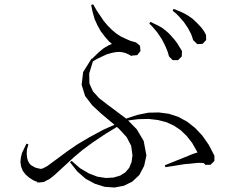

<svg xmlns="http://www.w3.org/2000/svg" viewBox="-20 -833 1040 867"><path d="M604.5 -634.8 603.5 -633.8 612.3 -626 614.3 -602.5 599.6 -584 575.2 -582 573.2 -580.1 561.5 -586.9 545.9 -593.8 534.2 -596.7 519.5 -598.6 502.9 -597.7 483.4 -593.8 462.9 -587.9 441.4 -578.1 417 -566.4 399.4 -555.7 382.8 -501 383.8 -456.1 399.4 -420.9 427.7 -389.6 466.8 -359.4 551.8 -295.9 550.8 -297.9 601.6 -314.5 650.4 -324.2 697.3 -325.2 742.2 -319.3 784.2 -305.7 824.2 -284.2 860.4 -255.9 893.6 -220.7 922.9 -178.7 948.2 -129.9V-106.4L930.7 -88.9H907.2L902.3 -93.8L903.3 -94.7L902.3 -95.7L901.4 -93.8H902.3L899.4 -96.7H898.4L887.7 -97.7H874L837.9 -93.8L813.5 -91.8L758.8 -83L726.6 -78.1L724.6 -86.9L829.1 -128.9L847.7 -136.7L865.2 -142.6L872.1 -144.5L847.7 -187.5L823.2 -218.8L795.9 -245.1L765.6 -265.6L731.4 -281.2L693.4 -291L651.4 -295.9L604.5 -294.9L558.6 -289.1L597.7 -249L628.9 -196.3L640.6 -133.8H641.6L640.6 -132.8L641.6 -128.9H640.6L630.9 -84L609.4 -43L577.1 -12.7L539.1 5.9L497.1 13.7L453.1 10.7L409.2 -2.9L367.2 -25.4L329.1 -58.6L295.9 -100.6L303.7 -106.4L341.8 -73.2L381.8 -49.8L419.9 -35.2L458 -29.3L492.2 -31.2L522.5 -40L545.9 -54.7L563.5 -75.2L574.2 -101.6L578.1 -131.8L572.3 -174.8L551.8 -213.9L518.6 -250L507.8 -259.8L458 -229.5L399.4 -190.4L350.6 -154.3L310.5 -120.1L225.6 -42L203.1 -24.4L181.6 -13.7L180.7 -11.7L156.2 -8.8L154.3 -9.8L147.5 -8.8L148.4 -11.7L132.8 -17.6L112.3 -30.3L95.7 -44.9L83 -61.5L75.2 -81.1L72.3 -100.6L74.2 -121.1L79.1 -141.6L99.6 -184.6L108.4 -180.7L101.6 -158.2L100.6 -137.7L102.5 -120.1L106.4 -106.4L112.3 -95.7L119.1 -87.9L128.9 -82L139.6 -76.2L154.3 -72.3L166 -70.3L174.8 -73.2L193.4 -83L286.1 -151.4L330.1 -181.6L384.8 -213.9L448.2 -248L497.1 -269.5L436.5 -320.3L396.5 -357.4L364.3 -399.4L348.6 -450.2L355.5 -507.8L386.7 -557.6L393.6 -568.4L395.5 -567.4L427.7 -598.6L448.2 -615.2L469.7 -627.9L485.4 -634.8L472.7 -645.5L453.1 -668L434.6 -692.4L419.9 -718.8L407.2 -747.1L398.4 -778.3L391.6 -810.5L400.4 -813.5L417 -785.2L449.2 -737.3L466.8 -716.8L485.4 -698.2L503.9 -682.6L524.4 -668.9L546.9 -658.2L569.3 -648.4L593.8 -641.6L600.6 -635.7ZM732.4 -611.3 725.6 -627 717.8 -642.6 710 -657.2 690.4 -686.5 667 -713.9 654.3 -726.6 659.2 -734.4 693.4 -717.8 710.9 -708 726.6 -696.3 741.2 -683.6 754.9 -668.9 767.6 -654.3 780.3 -637.7 791 -620.1 801.8 -602.5 800.8 -578.1 784.2 -561.5H759.8L743.2 -578.1L738.3 -595.7ZM842.8 -679.7 828.1 -707 809.6 -734.4 787.1 -759.8 774.4 -772.5 759.8 -784.2 763.7 -793 799.8 -778.3 817.4 -769.5 833 -759.8 848.6 -749 862.3 -736.3 876 -722.7 888.7 -709 900.4 -693.4 910.2 -675.8 911.1 -652.3 894.5 -634.8 871.1 -633.8 852.5 -651.4 847.7 -666Z"/></svg>

Font: Kurinto Seri
Style: Regular
Weight: 400
Designer: Kurinto was developed by Clint Goss from a range of fonts that are compatible with the SIL Open Font License Version 1.1
Foundry: Clinton F. Goss
Version: Version 2.196; July 25, 2020